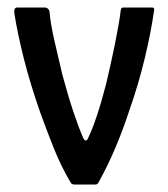

<svg xmlns="http://www.w3.org/2000/svg" viewBox="-20 -492 448 512"><path d="M178 0Q171 0 168 -6Q143 -48 124 -95.5Q105 -143 88 -190Q60 -270 43.5 -336Q27 -402 19 -452Q15 -472 26 -472H99Q104 -472 107.5 -469Q111 -466 112 -461Q115 -428 124.5 -386Q134 -344 146 -294Q161 -238 175.5 -194.5Q190 -151 202 -124Q205 -117 209 -117.5Q213 -118 215 -124Q225 -144 237.5 -181Q250 -218 263 -268Q276 -323 287 -377Q298 -431 302 -465Q303 -472 309 -472H386Q392 -472 391 -465Q383 -408 366.5 -338.5Q350 -269 324 -195Q309 -149 289 -101Q269 -53 243 -6Q240 0 235 0Z"/></svg>

Font: Glory Medium
Style: Regular
Weight: 500
Designer: Robert Leuschke
Foundry: Robert Leuschke
Version: Version 1.011